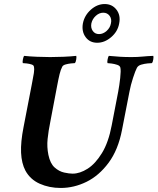

<svg xmlns="http://www.w3.org/2000/svg" viewBox="-20 -923 781 952"><path d="M391 -807Q399 -847 430.5 -875Q462 -903 499 -903Q536 -903 557.5 -875Q579 -847 571 -807Q564 -767 531.5 -739Q499 -711 462 -711Q425 -711 404.5 -739Q384 -767 391 -807ZM433 -807Q429 -785 440 -769.5Q451 -754 471 -754Q491 -754 508.5 -769.5Q526 -785 530 -807Q535 -829 523.5 -844.5Q512 -860 492 -860Q472 -860 455 -844.5Q438 -829 433 -807ZM229 -640Q258 -640 294.5 -641.5Q331 -643 358 -646Q360 -642 358 -628.5Q356 -615 351 -610Q345 -610 331.5 -608.5Q318 -607 305.5 -603.5Q293 -600 289 -593Q281 -578 275.5 -555.5Q270 -533 264 -501L230 -322Q220 -273 216 -233.5Q212 -194 220 -155Q229 -112 251 -92.5Q273 -73 298 -67.5Q323 -62 340 -62Q376 -62 414.5 -86.5Q453 -111 485.5 -164Q518 -217 534 -302L566 -468Q572 -500 576 -536Q580 -572 577 -587Q575 -597 561.5 -601.5Q548 -606 533.5 -608Q519 -610 513 -610Q511 -615 513.5 -628.5Q516 -642 520 -646Q552 -643 576.5 -641.5Q601 -640 632 -640Q662 -640 687 -642.5Q712 -645 740 -646Q742 -642 740 -628.5Q738 -615 733 -610Q727 -610 711.5 -608.5Q696 -607 680.5 -602.5Q665 -598 659 -587Q651 -572 639.5 -536.5Q628 -501 622 -469L585 -279Q566 -180 518.5 -116Q471 -52 409 -21.5Q347 9 281 9Q224 9 177 -12Q130 -33 106 -77Q87 -113 84.5 -165.5Q82 -218 97 -294L137 -501Q138 -505 138.5 -509Q139 -513 140 -517Q145 -542 148 -561Q151 -580 148 -593Q147 -600 136 -603.5Q125 -607 112 -608.5Q99 -610 93 -610Q91 -615 93.5 -628.5Q96 -642 100 -646Q126 -643 163.5 -641.5Q201 -640 229 -640Z"/></svg>

Font: Amiri
Style: Bold Italic
Weight: 700
Italic angle: 10°
Designer: Khaled Hosny
Version: Version 0.113